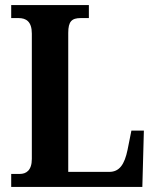

<svg xmlns="http://www.w3.org/2000/svg" viewBox="-20 -734 612 754"><path d="M24 0H539L545 -221H496L481 -146C469 -88 449 -59 409 -59H248V-605C248 -650 262 -663 297 -663H329V-714H24V-663H53C82 -663 105 -650 105 -602V-110C105 -64 82 -51 58 -51H24Z"/></svg>

Font: Noto Serif Sinhala Condensed
Style: Bold
Weight: 700
Width: 3
Designer: Jelle Bosma - Monotype Design Team
Foundry: Monotype Imaging Inc.
Version: Version 2.007